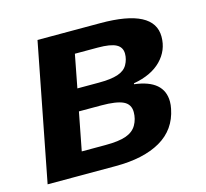

<svg xmlns="http://www.w3.org/2000/svg" viewBox="-83 -621 765 714"><g transform="rotate(-15 300.0 -264.0)"><path d="M360.8 -528.3Q567.4 -528.3 567.4 -420.9Q567.4 -368.2 530 -330.1Q492.7 -292 423.3 -279.8L422.9 -276.4Q535.2 -262.7 535.2 -179.2Q535.2 -167 532.2 -152.3Q517.1 -75.7 451.4 -37.8Q385.7 0 278.8 0H16.1L118.7 -528.3ZM170.4 -85.4H261.7Q313.5 -85.4 341.6 -95.5Q369.6 -105.5 382.3 -127.7Q395 -149.9 395 -176.8Q395 -207 368.9 -219.5Q342.8 -231.9 284.7 -231.9H198.7ZM239.7 -442.9 215.3 -315.9H297.4Q344.7 -315.9 371.3 -324.7Q397.9 -333.5 408.9 -353.3Q419.9 -373 419.9 -395Q419.9 -419.9 398.4 -431.4Q377 -442.9 328.1 -442.9Z"/></g></svg>

Font: Cousine
Style: Bold Italic
Weight: 700
Italic angle: -12°
Monospace: yes
Designer: Steve Matteson
Foundry: Ascender Corporation
Version: Version 1.20